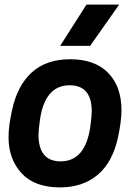

<svg xmlns="http://www.w3.org/2000/svg" viewBox="-20 -800 593 833"><path d="M371 -601H241L355 -780H497ZM243 -100Q351 -100 372 -252Q378 -297 378 -317Q378 -430 282 -430Q174 -430 153 -278Q147 -233 147 -216Q147 -100 243 -100ZM240 13Q130 13 73.5 -48.5Q17 -110 17 -205Q17 -253 32 -321Q55 -429 118 -486Q181 -543 285 -543Q391 -543 449 -484Q507 -425 507 -322Q507 -276 493 -209Q470 -98 405 -42.5Q340 13 240 13Z"/></svg>

Font: Tanohe Sans SemiBold
Style: Italic
Weight: 600
Designer: Village Type and Design LLC & Cristiano Sobral
Foundry: Cooper Hewitt Smithsonian Design Museum
Version: Version 1.00;September 29, 2021;FontCreator 13.0.0.2655 64-b